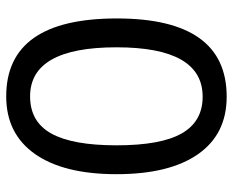

<svg xmlns="http://www.w3.org/2000/svg" viewBox="-88 -678 775 640"><g transform="rotate(90 300.0 -357.5)"><path d="M300.8 9.8Q41 9.8 41 -358.9Q41 -725.1 301.8 -725.1Q426.8 -725.1 493.4 -629.6Q560.1 -534.2 560.1 -357.9Q560.1 -181.6 492.7 -85.9Q425.3 9.8 300.8 9.8ZM300.8 -69.8Q385.3 -69.8 424.6 -140.6Q463.9 -211.4 463.9 -357.9Q463.9 -505.9 424.1 -575.4Q384.3 -645 301.8 -645Q137.2 -645 137.2 -357.9Q137.2 -69.8 300.8 -69.8Z"/></g></svg>

Font: WenQuanYi Micro Hei Mono
Style: Regular
Weight: 400
Foundry: Ascender Corporation
Version: Version 0.2.0-beta